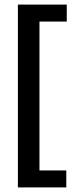

<svg xmlns="http://www.w3.org/2000/svg" viewBox="-20 -687 346 837"><path d="M58 -667H271V-593H152V56H269V130H58Z"/></svg>

Font: Lisu Bosa
Style: Bold
Weight: 700
Designer: David Morse, Annie Olsen, Victor Gaultney, Frank Grießhammer (Latin)
Foundry: SIL International
Version: Version 2.000